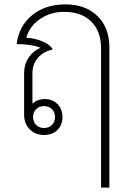

<svg xmlns="http://www.w3.org/2000/svg" viewBox="-20 -606 603 876"><path d="M479 -389V250H441V-386Q441 -463 396.5 -507.5Q352 -552 272 -552Q211 -552 163 -519.5Q115 -487 100 -434Q141 -431 173 -417.5Q205 -404 219 -384V-380Q176 -370 152 -341Q128 -312 128 -273V-133Q138 -143 153 -148.5Q168 -154 184 -154Q220 -154 242.5 -131Q265 -108 265 -72Q265 -36 242 -13Q219 10 182 10Q141 10 115.5 -16Q90 -42 90 -83V-273Q90 -312 110.5 -343Q131 -374 165 -388Q147 -396 116.5 -400.5Q86 -405 56 -405Q67 -489 127.5 -537.5Q188 -586 278 -586Q370 -586 424.5 -533Q479 -480 479 -389ZM131 -72Q131 -50 145 -36Q159 -22 181 -22Q203 -22 217 -36Q231 -50 231 -72Q231 -94 217 -108Q203 -122 181 -122Q159 -122 145 -108Q131 -94 131 -72Z"/></svg>

Font: Sarabun Thin
Style: Regular
Weight: 250
Designer: Suppakit Chalermlarp | Katatrad Co.,Ltd.
Foundry: Cadson Demak Co.,Ltd.
Version: Version 1.000; ttfautohint (v1.6)